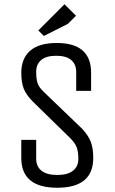

<svg xmlns="http://www.w3.org/2000/svg" viewBox="-20 -867 538 902"><path d="M418 -125Q418 15 249 15Q80 15 80 -125V-210H150V-121Q150 -85 175 -65Q200 -45 249 -45Q298 -45 323 -65Q348 -85 348 -119.5Q348 -154 340.5 -174.5Q333 -195 310 -218L134 -390Q103 -421 91.5 -450.5Q80 -480 80 -525Q80 -592 121.5 -628.5Q163 -665 247 -665Q408 -665 408 -525V-440H338V-529Q338 -565 314.5 -585Q291 -605 244 -605Q197 -605 173.5 -585Q150 -565 150 -530Q150 -495 157 -475Q164 -455 188 -433L367 -261Q396 -229 407 -199.5Q418 -170 418 -125ZM337 -793 299 -755 186 -698 160 -724 283 -847Z"/></svg>

Font: Unica One
Style: Regular
Weight: 400
Designer: Eduardo Rodriguez Tunni
Foundry: Eduardo Rodriguez Tunni
Version: Version 1.001